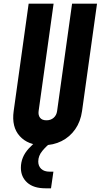

<svg xmlns="http://www.w3.org/2000/svg" viewBox="-20 -770 547 1039"><path d="M505 -750 424 -169Q416 -112 387 -70.5Q358 -29 313.2 -6.5Q268.5 16 213 16Q131.5 16 86.8 -33.5Q42 -83 54 -169L135 -750H270L189 -169Q186 -146.5 196.8 -132.8Q207.5 -119 231.5 -119Q255 -119 270.5 -132.8Q286 -146.5 289 -169L370 -750ZM226 249Q161.5 249 127.2 218Q93 187 93 138Q93 80.5 135 34.2Q177 -12 237 -45H264L258 0Q232 19 209.5 46Q187 73 187 104Q187 128.5 203 143.8Q219 159 249 159H269L256 249Z"/></svg>

Font: Mohave Light
Style: Bold Italic
Weight: 700
Italic angle: -8°
Version: Version 2.003